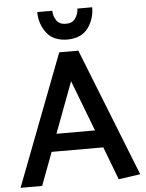

<svg xmlns="http://www.w3.org/2000/svg" viewBox="-60 -945 753 992"><g transform="rotate(-5 317.0 -448.5)"><path d="M456 -897Q456 -837 422 -790Q388 -743 314 -742Q240 -743 205.5 -790Q171 -837 171 -897H249Q249 -871 264 -847.5Q279 -824 314 -824Q348 -824 363.5 -847.5Q379 -871 379 -897ZM314 -526 215 -262H415ZM365 -680 628 -16 515 0 450 -171H182L118 0H6L266 -680Z"/></g></svg>

Font: Palanquin SemiBold
Style: Regular
Weight: 600
Designer: Pria Ravichandran
Version: Version 1.0.4